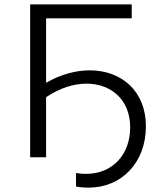

<svg xmlns="http://www.w3.org/2000/svg" viewBox="-20 -720 741 879"><path d="M118 0H191V-275C253 -317 318 -337 376 -337C488 -337 576 -264 576 -137C576 -10 493 76 374 76C359 76 344 75 328 72V134C348 138 367 139 386 139C536 139 648 25 648 -142C648 -303 536 -398 391 -398C328 -398 259 -380 191 -341V-636H583V-700H118Z"/></svg>

Font: Chess Sans
Style: Regular
Weight: 400
Designer: Wolf Bōese
Foundry: Wolf Bōese
Version: Version 7.223;Glyphs 3.3 (3306)